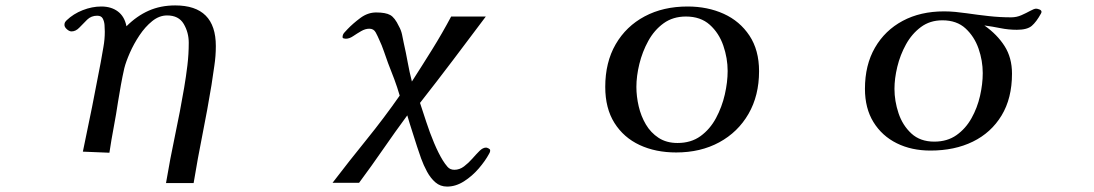

<svg xmlns="http://www.w3.org/2000/svg" viewBox="-20 -562 4040 709"><path d="M777 -392Q777 -355 771.5 -319Q766 -283 761 -248Q746 -157 728 -67Q710 23 695 114H593Q608 25 626.5 -62.5Q645 -150 660 -238Q667 -279 672 -320.5Q677 -362 677 -404Q677 -442 658.5 -473.5Q640 -505 597 -505Q568 -505 542 -484Q516 -463 495 -431.5Q474 -400 459.5 -367Q445 -334 439 -310Q432 -279 426.5 -248.5Q421 -218 416 -187Q409 -140 400 -92.5Q391 -45 384 2L286 -2Q321 -167 352 -332Q357 -361 362 -389Q367 -417 367 -445Q367 -456 366 -469.5Q365 -483 359.5 -493.5Q354 -504 339 -504Q317 -504 302 -489.5Q287 -475 273.5 -460.5Q260 -446 244 -446Q236 -446 227 -454Q218 -462 218 -470Q218 -476 220 -479.5Q222 -483 226 -487Q251 -511 285.5 -524.5Q320 -538 354 -538Q391 -538 415.5 -519.5Q440 -501 447 -465Q485 -503 529 -522.5Q573 -542 627 -542Q777 -542 777 -392Z M1790 -7Q1790 -3 1789 0Q1788 3 1786 6Q1772 32 1748 60Q1724 88 1693.5 107.5Q1663 127 1631 127Q1606 127 1588 111.5Q1570 96 1557 72Q1544 48 1535 23Q1526 -2 1520 -21Q1511 -50 1501.5 -79Q1492 -108 1484 -136Q1439 -75 1395.5 -12Q1352 51 1306 113H1208Q1270 32 1334 -47Q1398 -126 1456 -209Q1447 -240 1436 -269.5Q1425 -299 1413 -329Q1405 -351 1397.5 -373Q1390 -395 1380 -416Q1375 -428 1367.5 -442Q1360 -456 1344 -456Q1329 -456 1313.5 -447Q1298 -438 1284 -428.5Q1270 -419 1257 -419Q1255 -419 1250 -420Q1245 -421 1245 -425Q1245 -434 1251 -441Q1257 -448 1263 -454Q1283 -475 1310.5 -495.5Q1338 -516 1369 -516Q1404 -516 1421 -506.5Q1438 -497 1453 -465Q1461 -451 1464.5 -435Q1468 -419 1471 -403Q1479 -368 1485.5 -332Q1492 -296 1501 -261Q1539 -320 1576 -379.5Q1613 -439 1646 -501H1774Q1714 -421 1653.5 -341Q1593 -261 1531 -182Q1541 -152 1554 -112Q1567 -72 1583 -34Q1599 4 1615 30Q1623 43 1632.5 54Q1642 65 1658 65Q1677 65 1693.5 52.5Q1710 40 1724 24Q1738 8 1750.5 -4.5Q1763 -17 1775 -17Q1778 -17 1784 -14Q1790 -11 1790 -7Z M2667 -300Q2667 -347 2651 -393.5Q2635 -440 2601 -470.5Q2567 -501 2513 -501Q2465 -501 2430.5 -476Q2396 -451 2374 -411Q2352 -371 2341 -326Q2330 -281 2330 -241Q2330 -206 2338.5 -169.5Q2347 -133 2365 -102.5Q2383 -72 2412 -53Q2441 -34 2482 -34Q2532 -34 2567 -59.5Q2602 -85 2624 -126Q2646 -167 2656.5 -213Q2667 -259 2667 -300ZM2783 -299Q2783 -209 2744 -141.5Q2705 -74 2636 -36.5Q2567 1 2477 1Q2401 1 2342 -26.5Q2283 -54 2249 -108Q2215 -162 2215 -241Q2215 -332 2253.5 -398.5Q2292 -465 2360.5 -501.5Q2429 -538 2519 -538Q2593 -538 2652.5 -511Q2712 -484 2747.5 -430.5Q2783 -377 2783 -299Z M3609 -292Q3609 -338 3593.5 -382.5Q3578 -427 3545.5 -457Q3513 -487 3460 -487Q3414 -487 3380.5 -462Q3347 -437 3325.5 -398Q3304 -359 3293.5 -315.5Q3283 -272 3283 -234Q3283 -189 3298 -144Q3313 -99 3345.5 -69Q3378 -39 3430 -39Q3478 -39 3512 -63Q3546 -87 3567.5 -125.5Q3589 -164 3599 -208Q3609 -252 3609 -292ZM3826 -518Q3826 -516 3824 -512Q3807 -481 3790 -466.5Q3773 -452 3735 -452Q3704 -452 3674.5 -458Q3645 -464 3615 -468Q3662 -435 3689.5 -392Q3717 -349 3717 -290Q3717 -199 3678.5 -135.5Q3640 -72 3572.5 -39Q3505 -6 3416 -6Q3346 -6 3291.5 -33Q3237 -60 3205.5 -111Q3174 -162 3174 -234Q3174 -322 3211 -386Q3248 -450 3313.5 -485Q3379 -520 3466 -520Q3487 -520 3508 -518Q3529 -516 3550 -513Q3591 -507 3632 -502.5Q3673 -498 3714 -498Q3734 -498 3752 -506Q3770 -514 3784.5 -522Q3799 -530 3806 -530Q3811 -530 3818.5 -527Q3826 -524 3826 -518Z"/></svg>

Font: Kaisei Opti Medium
Style: Regular
Weight: 500
Designer: Font-Kai, 金井和夫
Foundry: KAZUO KANAI
Version: Version 5.003